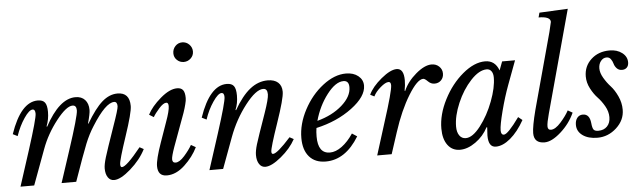

<svg xmlns="http://www.w3.org/2000/svg" viewBox="-51 -1025 4108 1229"><g transform="rotate(-5 2003.5 -410.0)"><path d="M663 -333Q701 -440 701 -459Q701 -488 681 -488Q626 -488 537 -346Q506 -298 481.5 -237.5Q457 -177 395 0H301L367 -201Q439 -420 439 -455Q439 -488 414 -488Q374 -488 309 -405Q244 -322 209 -227L125 0H37L111 -229Q174 -426 174 -457Q174 -485 157 -485Q135 -485 102 -436.5Q69 -388 47 -324L17 -339Q86 -540 195 -540Q227 -540 240.5 -522Q254 -504 254 -462Q254 -414 237 -370L240 -367Q333 -540 437 -540Q476 -540 498 -516Q520 -492 520 -451Q520 -427 503 -366L505 -363Q561 -458 608 -499Q655 -540 707 -540Q785 -540 785 -453Q785 -411 735 -262Q685 -113 685 -87Q685 -68 695 -68Q724 -68 818 -185L844 -171Q810 -104 745 -47Q680 10 638 10Q613 10 598.5 -11.5Q584 -33 584 -69Q584 -94 597.5 -139Q611 -184 663 -333Z M1001 -330Q1027 -401 1027 -431Q1027 -454 1013 -454Q994 -454 966 -422.5Q938 -391 926 -369L897 -387Q923 -438 982.5 -489Q1042 -540 1090 -540Q1116 -540 1128 -524.5Q1140 -509 1140 -473Q1140 -465 1138.5 -455.5Q1137 -446 1133.5 -433Q1130 -420 1127 -409Q1124 -398 1117.5 -379.5Q1111 -361 1106 -348Q1101 -335 1092 -310Q1083 -285 1077 -269L1040 -168Q1019 -109 1019 -90Q1019 -67 1040 -67Q1065 -67 1097 -103Q1129 -139 1147 -171L1177 -154Q1148 -94 1092.5 -42Q1037 10 977 10Q919 10 919 -55Q919 -97 956 -202ZM1148 -704Q1123 -704 1104.5 -721.5Q1086 -739 1086 -765Q1086 -792 1104 -811Q1122 -830 1148 -830Q1175 -830 1193.5 -811Q1212 -792 1212 -766Q1212 -740 1193 -722Q1174 -704 1148 -704Z M1639 -488Q1592 -488 1523 -399Q1454 -310 1413 -200L1339 0H1251L1325 -229Q1388 -425 1388 -458Q1388 -485 1371 -485Q1349 -485 1315 -435Q1281 -385 1261 -324L1231 -339Q1300 -540 1409 -540Q1441 -540 1454.5 -522Q1468 -504 1468 -461Q1468 -410 1451 -370L1454 -367Q1505 -456 1558 -498Q1611 -540 1672 -540Q1715 -540 1738.5 -519Q1762 -498 1762 -459Q1762 -416 1709 -262Q1656 -108 1656 -83Q1656 -68 1666 -68Q1693 -68 1780 -165L1806 -151Q1774 -92 1712 -41Q1650 10 1610 10Q1585 10 1570.5 -12Q1556 -34 1556 -70Q1556 -97 1568.5 -138.5Q1581 -180 1635 -333Q1666 -422 1666 -451Q1666 -488 1639 -488Z M2212 -133Q2125 10 1998 10Q1930 10 1892.5 -33Q1855 -76 1855 -153Q1855 -243 1903 -333.5Q1951 -424 2026 -482Q2101 -540 2175 -540Q2223 -540 2253.5 -515.5Q2284 -491 2284 -453Q2284 -383 2187.5 -311Q2091 -239 1957 -209Q1953 -184 1953 -154Q1953 -45 2030 -45Q2067 -45 2106.5 -74Q2146 -103 2180 -154ZM2155 -493Q2104 -493 2048.5 -420.5Q1993 -348 1967 -254Q2064 -280 2127 -335.5Q2190 -391 2190 -451Q2190 -493 2155 -493Z M2318 -391Q2341 -441 2401 -490.5Q2461 -540 2501 -540Q2547 -540 2547 -464Q2547 -434 2540 -398L2543 -395Q2568 -454 2624.5 -502Q2681 -550 2726 -550Q2755 -550 2774.5 -531.5Q2794 -513 2794 -486Q2794 -460 2777.5 -443Q2761 -426 2735 -426Q2712 -426 2693.5 -444.5Q2675 -463 2665 -463Q2627 -463 2569 -368.5Q2511 -274 2467 -138L2422 0H2329L2394 -207Q2457 -403 2457 -440Q2457 -462 2442 -462Q2422 -462 2389.5 -434Q2357 -406 2344 -378Z M3075 -488Q3026 -488 2972 -430Q2918 -372 2883 -290Q2848 -208 2848 -140Q2848 -104 2863 -82.5Q2878 -61 2904 -61Q2948 -61 2999 -127Q3050 -193 3083 -280.5Q3116 -368 3116 -432Q3116 -458 3105 -473Q3094 -488 3075 -488ZM3157 -474 3178 -530H3261L3204 -377Q3176 -302 3153 -213Q3130 -124 3130 -91Q3130 -62 3149 -62Q3174 -62 3249 -166L3275 -145Q3234 -72 3185 -31Q3136 10 3091 10Q3043 10 3043 -65L3046 -118L3042 -119Q3013 -63 2961.5 -26.5Q2910 10 2861 10Q2811 10 2782 -29Q2753 -68 2753 -135Q2753 -225 2801.5 -320Q2850 -415 2924.5 -477.5Q2999 -540 3069 -540Q3133 -540 3157 -474Z M3496 -691Q3511 -751 3511 -755Q3511 -790 3435 -790L3443 -820L3626 -829L3447 -172Q3431 -114 3431 -90Q3431 -67 3452 -67Q3480 -67 3515.5 -107Q3551 -147 3569 -181L3599 -164Q3568 -95 3509 -42.5Q3450 10 3404 10Q3336 10 3336 -55Q3336 -97 3363 -202Z M3703 -387Q3703 -453 3750 -496.5Q3797 -540 3869 -540Q3917 -540 3949 -515.5Q3981 -491 3981 -454Q3981 -433 3969.5 -421Q3958 -409 3938 -409Q3918 -409 3905 -422.5Q3892 -436 3887.5 -453Q3883 -470 3873 -483.5Q3863 -497 3846 -497Q3824 -497 3809 -478Q3794 -459 3794 -431Q3794 -402 3813.5 -369Q3833 -336 3857 -310Q3881 -284 3900.5 -242Q3920 -200 3920 -155Q3920 -88 3866.5 -39Q3813 10 3744 10Q3685 10 3649 -16Q3613 -42 3613 -84Q3613 -112 3626.5 -129Q3640 -146 3663 -146Q3706 -146 3712 -87Q3715 -55 3723 -44.5Q3731 -34 3753 -34Q3789 -34 3810 -56Q3831 -78 3831 -115Q3831 -151 3811 -186Q3791 -221 3767 -246Q3743 -271 3723 -309Q3703 -347 3703 -387Z"/></g></svg>

Font: Libre Baskerville
Style: Italic
Weight: 400
Italic angle: -15°
Designer: Pablo Impallari, Rodrigo Fuenzalida
Foundry: Pablo Impallari, Rodrigo Fuenzalida
Version: Version 1.051;Glyphs 3.2.3 (3260)